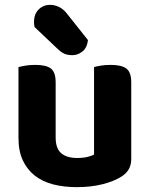

<svg xmlns="http://www.w3.org/2000/svg" viewBox="-20 -755 616 790"><path d="M520 -100Q520 -53 479 -28Q447 -8 400 3.5Q353 15 296 15Q242 15 198 3.5Q154 -8 122.5 -33Q91 -58 73.5 -96Q56 -134 56 -188V-479Q67 -482 85 -485Q103 -488 125 -488Q170 -488 189.5 -473Q209 -458 209 -416V-189Q209 -144 232 -124.5Q255 -105 297 -105Q323 -105 340.5 -109.5Q358 -114 367 -119V-479Q377 -482 395 -485Q413 -488 435 -488Q480 -488 500 -473Q520 -458 520 -416ZM122 -644Q121 -648 120.5 -654.5Q120 -661 120 -665Q120 -697 139 -716Q158 -735 186 -735Q204 -735 221.5 -727Q239 -719 253 -702L342 -590Q338 -558 319 -543Q300 -528 278 -528Q259 -528 246 -533.5Q233 -539 219 -552Z"/></svg>

Font: Baloo 2 Latin
Style: Bold
Weight: 400
Designer: Sarang Kulkarni and Ek Type
Foundry: Ek Type
Version: Version 1.001